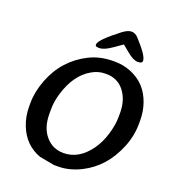

<svg xmlns="http://www.w3.org/2000/svg" viewBox="-162 -1047 1052 1171"><g transform="rotate(20 364.0 -461.5)"><path d="M593.3 -412.1V-435.1Q593.3 -519.5 549.8 -575.2Q527.8 -603 498.3 -616.2Q468.8 -629.4 440.4 -629.4H424.8Q424.8 -629.4 423.3 -629.4Q381.8 -629.4 338.9 -604.5Q248 -551.8 207.5 -420.4Q189.9 -363.8 189.9 -313.5V-282.2Q189.9 -192.9 235.6 -139.9Q281.2 -86.9 351.1 -86.9Q450.7 -86.9 521.5 -185.1Q555.7 -232.4 574.5 -295.2Q593.3 -357.9 593.3 -412.1ZM340.3 -763.7H332.5Q312.5 -763.7 312.5 -774.4V-777.8Q312.5 -807.6 432.6 -899.9Q465.8 -925.3 490.2 -925.3Q514.6 -925.3 534.2 -903.8Q616.2 -814.5 616.2 -783.2V-779.8Q616.2 -764.2 587.2 -764.2Q558.1 -764.2 515.9 -799.8Q473.6 -835.4 472.4 -835.4Q471.2 -835.4 420.9 -799.6Q370.6 -763.7 340.3 -763.7ZM724.1 -434.6V-412.1Q724.1 -334.5 693.4 -258.3Q630.4 -103 496.1 -35.6Q421.9 1.5 348.6 1.5H325.2Q323.7 1.5 322.8 1.5L225.6 -16.6Q122.6 -54.2 80.6 -162.1Q58.6 -218.3 58.6 -282.2V-305.2Q58.6 -377.4 88.6 -456.1Q118.7 -534.7 170.2 -591.6Q221.7 -648.4 291.5 -683.3Q361.3 -718.3 445.8 -718.3H457.5Q512.2 -718.3 562 -698.2Q667.5 -655.8 706.1 -543.9Q724.1 -492.2 724.1 -434.6Z"/></g></svg>

Font: Averia Libre
Style: Bold Italic
Weight: 700
Italic angle: -6.90001°
Version: Version 1.002